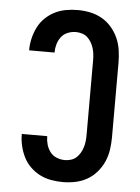

<svg xmlns="http://www.w3.org/2000/svg" viewBox="-53 -785 607 835"><g transform="rotate(5 250.0 -367.5)"><path d="M253 8Q227 8 201.5 3.5Q176 -1 153 -12.5Q130 -24 111 -42.5Q92 -61 80.5 -84Q69 -107 63 -132.5Q57 -158 57 -184V-185H168V-184Q168 -166 173 -148.5Q178 -131 189 -116.5Q200 -102 217.5 -95Q235 -88 253 -88Q266 -88 279.5 -92Q293 -96 303 -105Q313 -114 320 -126Q327 -138 331 -151Q335 -164 336.5 -177.5Q338 -191 338 -205V-530Q338 -544 336.5 -557.5Q335 -571 331 -584Q327 -597 320 -609Q313 -621 303 -630Q293 -639 279.5 -643Q266 -647 253 -647Q235 -647 217.5 -640Q200 -633 189 -618.5Q178 -604 173 -586.5Q168 -569 168 -551V-550H57V-551Q57 -577 63 -602.5Q69 -628 80.5 -651Q92 -674 111 -692.5Q130 -711 153 -722.5Q176 -734 201.5 -738.5Q227 -743 253 -743Q280 -743 307 -737.5Q334 -732 358 -718.5Q382 -705 400.5 -683.5Q419 -662 430 -637Q441 -612 445 -584.5Q449 -557 449 -530V-205Q449 -178 445 -150.5Q441 -123 430 -98Q419 -73 400.5 -51.5Q382 -30 358 -16.5Q334 -3 307 2.5Q280 8 253 8Z"/></g></svg>

Font: Iosevka Curly
Style: Bold
Weight: 700
Monospace: yes
Designer: Belleve Invis
Foundry: Belleve Invis
Version: Version 22.1.2; ttfautohint (v1.8.4)